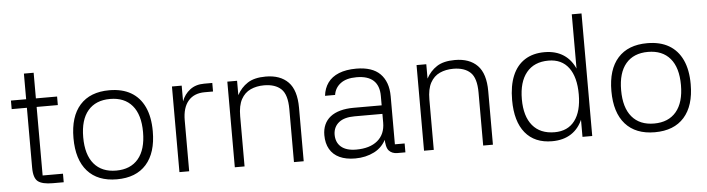

<svg xmlns="http://www.w3.org/2000/svg" viewBox="-46 -913 4120 1119"><g transform="rotate(-5 2014.5 -353.5)"><path d="M293 -451H169V-50H288V0H224Q163 0 137.5 -20Q112 -40 112 -101V-451H23V-501H112V-651H169V-501H293Z M599 10Q487 10 427 -57.5Q367 -125 367 -251Q367 -377 427 -444Q487 -511 599 -511Q674 -511 725.5 -481Q777 -451 804 -393Q831 -335 831 -251Q831 -125 771 -57.5Q711 10 599 10ZM599 -41Q683 -41 728.5 -95Q774 -149 774 -251Q774 -353 728.5 -406.5Q683 -460 599 -460Q515 -460 469.5 -406.5Q424 -353 424 -251Q424 -149 469.5 -95Q515 -41 599 -41Z M1022 0H965V-501H1022V-409Q1037 -450 1070.5 -475.5Q1104 -501 1153 -501H1201V-451H1152Q1090 -451 1056 -411.5Q1022 -372 1022 -298Z M1346 0H1289V-501H1346V-417Q1369 -460 1408 -485.5Q1447 -511 1514 -511Q1599 -511 1645.5 -463.5Q1692 -416 1692 -313V0H1635V-310Q1635 -395 1600 -428Q1565 -461 1500 -461Q1456 -461 1421 -445Q1386 -429 1366 -392.5Q1346 -356 1346 -294Z M2287 0H2240Q2209 0 2191 -19.5Q2173 -39 2173 -96H2180Q2155 -41 2105 -15.5Q2055 10 1993 10Q1939 10 1901.5 -7.5Q1864 -25 1844.5 -59Q1825 -93 1825 -141Q1825 -175 1837 -202Q1849 -229 1872.5 -247.5Q1896 -266 1930.5 -275.5Q1965 -285 2009 -285H2173V-340Q2173 -400 2140 -430.5Q2107 -461 2041 -461Q1981 -461 1947.5 -435.5Q1914 -410 1908 -369H1849Q1854 -413 1877 -445Q1900 -477 1942 -494Q1984 -511 2044 -511Q2090 -511 2125 -499.5Q2160 -488 2183 -465Q2206 -442 2218 -409Q2230 -376 2230 -332V-52H2287ZM1885 -142Q1884 -94 1914.5 -67.5Q1945 -41 2003 -41Q2083 -41 2128 -78.5Q2173 -116 2173 -184V-235H2010Q1950 -235 1918.5 -210Q1887 -185 1885 -142Z M2453 0H2396V-501H2453V-417Q2476 -460 2515 -485.5Q2554 -511 2621 -511Q2706 -511 2752.5 -463.5Q2799 -416 2799 -313V0H2742V-310Q2742 -395 2707 -428Q2672 -461 2607 -461Q2563 -461 2528 -445Q2493 -429 2473 -392.5Q2453 -356 2453 -294Z M3323 -717H3380V0H3323ZM3145 10Q3043 10 2988 -57Q2933 -124 2933 -249Q2933 -333 2957.5 -391.5Q2982 -450 3029.5 -480.5Q3077 -511 3145 -511Q3211 -511 3257 -480.5Q3303 -450 3326.5 -391.5Q3350 -333 3350 -249Q3350 -166 3326.5 -108Q3303 -50 3257 -20Q3211 10 3145 10ZM3164 -41Q3241 -41 3282 -95Q3323 -149 3323 -249Q3323 -350 3282 -405Q3241 -460 3164 -460Q3080 -460 3035 -405Q2990 -350 2990 -249Q2990 -149 3035 -95Q3080 -41 3164 -41Z M3746 10Q3634 10 3574 -57.5Q3514 -125 3514 -251Q3514 -377 3574 -444Q3634 -511 3746 -511Q3821 -511 3872.5 -481Q3924 -451 3951 -393Q3978 -335 3978 -251Q3978 -125 3918 -57.5Q3858 10 3746 10ZM3746 -41Q3830 -41 3875.5 -95Q3921 -149 3921 -251Q3921 -353 3875.5 -406.5Q3830 -460 3746 -460Q3662 -460 3616.5 -406.5Q3571 -353 3571 -251Q3571 -149 3616.5 -95Q3662 -41 3746 -41Z"/></g></svg>

Font: 42dot Sans Light
Style: Regular
Weight: 300
Designer: 42dot
Version: Version 1.000